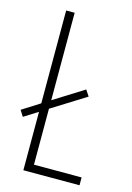

<svg xmlns="http://www.w3.org/2000/svg" viewBox="-111 -772 572 829"><g transform="rotate(15 175.0 -357.0)"><path d="M79 0H330V-35H117V-285L269 -380L251 -407L117 -323V-714H79V-299L0 -249L17 -222L79 -261Z"/></g></svg>

Font: Noto Sans Kannada ExtraCondensed ExtraLight
Style: Regular
Weight: 200
Width: 2
Designer: Jelle Bosma - Monotype Design Team
Foundry: Monotype Imaging Inc.
Version: Version 2.005